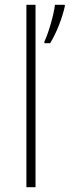

<svg xmlns="http://www.w3.org/2000/svg" viewBox="-20 -780 290 800"><path d="M128 0V-760H90V0ZM250 -753V-760H209C204 -717 181 -639 165 -607V-600H189C217 -646 239 -705 250 -753Z"/></svg>

Font: Noto Sans Malayalam ExtraLight
Style: Regular
Weight: 200
Designer: Jelle Bosma - Monotype Design Team
Foundry: Monotype Imaging Inc.
Version: Version 2.104